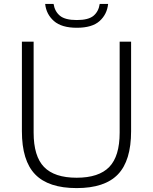

<svg xmlns="http://www.w3.org/2000/svg" viewBox="-20 -953 782 982"><path d="M372 9Q228 9 160 -61Q92 -131 92 -282V-740H152V-275Q152 -154 205.2 -99Q258.5 -44 372 -44Q485.5 -44 538.8 -99Q592 -154 592 -275V-740H650.5V-282Q650.5 -131 583 -61Q515.5 9 372 9ZM373 -811Q295 -811 255.8 -845.5Q216.5 -880 211 -933H254Q260 -894.5 286.5 -872.5Q313 -850.5 373 -850.5Q432.5 -850.5 458.5 -872.5Q484.5 -894.5 490 -933H533Q527.5 -879.5 489.2 -845.2Q451 -811 373 -811Z"/></svg>

Font: Encode Sans Semi Expanded Light
Style: Regular
Weight: 300
Width: 6
Designer: Multiple Designers
Foundry: Impallari Type
Version: Version 3.000; ttfautohint (v1.8.3) -l 8 -r 50 -G 200 -x 14 